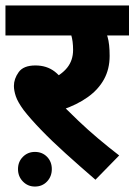

<svg xmlns="http://www.w3.org/2000/svg" viewBox="-20 -642 493 704"><path d="M46 -22Q46 -49 64 -67Q82 -85 108 -85Q135 -85 152.5 -67Q170 -49 170 -22Q170 5 152.5 23.5Q135 42 108 42Q82 42 64 23.5Q46 5 46 -22ZM344 -512 356 -551Q367 -532 374.5 -506.5Q382 -481 382 -437Q382 -389 361.5 -351.5Q341 -314 302 -286Q263 -258 207 -239L208 -257Q234 -231 267.5 -199Q301 -167 339.5 -134.5Q378 -102 417 -72L330 17Q272 -33 220.5 -79.5Q169 -126 130 -166.5Q91 -207 67 -238Q45 -268 38 -289Q31 -310 31 -327Q31 -353 48.5 -377.5Q66 -402 110 -402Q151 -402 180 -380Q209 -358 234 -311L162 -348Q205 -367 226.5 -394Q248 -421 248 -459Q248 -491 241 -514Q234 -537 223 -553L258 -512H0V-622H453V-512Z"/></svg>

Font: Noto Sans Devanagari
Style: Regular
Weight: 400
Designer: Jelle Bosma - Monotype Design Team
Foundry: Monotype Imaging Inc.
Version: Version 2.003